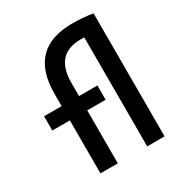

<svg xmlns="http://www.w3.org/2000/svg" viewBox="-174 -866 933 990"><g transform="rotate(-30 293.0 -371.0)"><path d="M137.7 0V-473.6Q137.7 -742.2 397.5 -742.2Q460.9 -742.2 519.5 -732.4L508.8 -642.6Q473.6 -646.5 446.8 -647.9Q419.9 -649.4 394.5 -649.4Q241.2 -649.4 241.2 -478.5V0ZM33.2 -315.4V-400.4H350.6V-315.4ZM416 0V-732.4H519.5V0Z"/></g></svg>

Font: Cascadia Code
Style: Regular
Weight: 400
Monospace: yes
Designer: Aaron Bell
Foundry: Saja Typeworks
Version: Version 2106.017